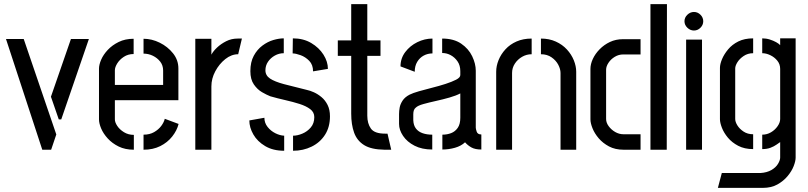

<svg xmlns="http://www.w3.org/2000/svg" viewBox="-20 -726 3917 931"><path d="M185 0 9 -537H95L253 -74L228 0ZM265 -147 227 -257 324 -537H411L277 -147Z M629 0Q587 0 555.5 -15.5Q524 -31 502.5 -54.5Q481 -78 470.5 -103Q460 -128 460 -147V-393Q460 -412 470.5 -436.5Q481 -461 502.5 -484Q524 -507 555.5 -522.5Q587 -538 628 -538V-464Q601 -464 580.5 -450.5Q560 -437 548.5 -418.5Q537 -400 537 -385V-314H771V-384Q771 -409 757 -427Q743 -445 721.5 -455.5Q700 -466 676 -466V-538Q716 -538 754.5 -519Q793 -500 819 -467.5Q845 -435 845 -394V-240H537V-147Q537 -133 548.5 -115.5Q560 -98 581 -85Q602 -72 629 -72ZM676 0V-73Q706 -73 727.5 -85.5Q749 -98 762 -115.5Q775 -133 779 -150L846 -125Q838 -93 815 -64Q792 -35 757 -17.5Q722 0 676 0Z M927 0V-538H1005V-461Q1014 -478 1032.5 -495.5Q1051 -513 1076.5 -526Q1102 -539 1132 -539Q1138 -539 1143 -539Q1148 -539 1153 -539L1135 -463Q1102 -463 1072.5 -439.5Q1043 -416 1024 -380.5Q1005 -345 1005 -307V0Z M1401 5V-68Q1422 -68 1446 -78Q1470 -88 1487 -108Q1504 -128 1504 -158Q1504 -182 1484 -197Q1464 -212 1432.5 -222Q1401 -232 1363.5 -240.5Q1326 -249 1291 -259Q1273 -266 1250.5 -279Q1228 -292 1211 -316.5Q1194 -341 1194 -381Q1194 -425 1210.5 -455.5Q1227 -486 1252.5 -505Q1278 -524 1305.5 -532Q1333 -540 1356 -540V-468Q1333 -468 1312.5 -456.5Q1292 -445 1279.5 -426.5Q1267 -408 1267 -385Q1267 -360 1289.5 -345Q1312 -330 1357 -318Q1402 -306 1468 -290Q1483 -287 1502 -278.5Q1521 -270 1539 -255Q1557 -240 1568.5 -217Q1580 -194 1580 -162Q1580 -110 1556 -72.5Q1532 -35 1491 -15Q1450 5 1401 5ZM1358 5Q1304 5 1266 -17.5Q1228 -40 1208.5 -74Q1189 -108 1189 -142L1262 -155Q1262 -130 1277.5 -110.5Q1293 -91 1315 -80Q1337 -69 1358 -68ZM1498 -380Q1498 -412 1479.5 -431Q1461 -450 1437.5 -458.5Q1414 -467 1399 -467L1400 -540Q1451 -540 1489 -517.5Q1527 -495 1548.5 -461Q1570 -427 1570 -392Z M1844 0Q1780 -1 1745.5 -22.5Q1711 -44 1697 -83Q1683 -122 1683 -175V-455H1618V-530H1683V-706H1761V-530H1825V-455H1761V-165Q1761 -127 1778.5 -102.5Q1796 -78 1847 -78H1859L1877 0Z M2076 -1Q2026 -1 1990 -19.5Q1954 -38 1934.5 -67Q1915 -96 1915 -125V-173Q1915 -188 1918 -204.5Q1921 -221 1932 -238Q1943 -255 1966 -267Q1982 -275 2011.5 -283.5Q2041 -292 2075 -300.5Q2109 -309 2140 -319Q2171 -329 2191.5 -339.5Q2212 -350 2212 -362V-381Q2212 -409 2198.5 -428.5Q2185 -448 2165.5 -458.5Q2146 -469 2124 -469V-539Q2180 -539 2216 -514.5Q2252 -490 2269.5 -453.5Q2287 -417 2287 -383V-107Q2287 -101 2291.5 -87.5Q2296 -74 2314 -74V-1Q2284 -1 2266 -11Q2248 -21 2235 -36Q2216 -18 2186 -9.5Q2156 -1 2125 -1V-73Q2148 -73 2167.5 -80.5Q2187 -88 2199.5 -106Q2212 -124 2212 -155V-273Q2191 -262 2159.5 -253Q2128 -244 2094 -236.5Q2060 -229 2033 -221.5Q2006 -214 1996 -204Q1984 -195 1984 -172V-143Q1985 -118 1997 -102.5Q2009 -87 2029.5 -80Q2050 -73 2076 -73ZM1991 -378 1922 -404Q1922 -443 1945 -473.5Q1968 -504 2003.5 -521.5Q2039 -539 2077 -539V-467Q2054 -467 2034.5 -456.5Q2015 -446 2003 -426Q1991 -406 1991 -378Z M2386 -378Q2386 -406 2397.5 -434.5Q2409 -463 2431 -487Q2453 -511 2485 -525Q2517 -539 2558 -539V-463Q2533 -463 2511.5 -450.5Q2490 -438 2476.5 -417.5Q2463 -397 2463 -372V0H2386ZM2698 -372Q2698 -391 2687 -412Q2676 -433 2654.5 -448Q2633 -463 2603 -463V-539Q2643 -539 2675 -524.5Q2707 -510 2729 -486Q2751 -462 2762.5 -433.5Q2774 -405 2774 -378V0H2698Z M3004 0Q2963 0 2933 -16Q2903 -32 2883 -55.5Q2863 -79 2853 -104Q2843 -129 2843 -147V-392Q2843 -415 2854.5 -440Q2866 -465 2887.5 -487Q2909 -509 2937.5 -522.5Q2966 -536 3001 -536H3086V-462H3002Q2980 -462 2961 -450.5Q2942 -439 2930.5 -421.5Q2919 -404 2919 -388V-149Q2919 -131 2931.5 -114Q2944 -97 2963 -86Q2982 -75 3003 -75H3086V0ZM3134 0V-706H3214L3213 0Z M3307 0V-534H3384V0ZM3345 -578Q3327 -578 3313 -591.5Q3299 -605 3299 -623Q3299 -641 3313 -654.5Q3327 -668 3345 -668Q3363 -668 3376.5 -654.5Q3390 -641 3390 -623Q3390 -605 3376.5 -591.5Q3363 -578 3345 -578Z M3461 185 3480 113H3667Q3699 111 3720.5 98.5Q3742 86 3752.5 68.5Q3763 51 3763 38V-37Q3757 -33 3745 -24.5Q3733 -16 3716 -9.5Q3699 -3 3676 -3V-73Q3699 -73 3718.5 -84.5Q3738 -96 3750.5 -114Q3763 -132 3763 -149V-392Q3763 -415 3749 -432Q3735 -449 3715 -458.5Q3695 -468 3676 -468V-540Q3695 -540 3712.5 -534.5Q3730 -529 3743.5 -521.5Q3757 -514 3763 -507V-540H3838V38Q3838 55 3828.5 79.5Q3819 104 3799 128Q3779 152 3749.5 168.5Q3720 185 3679 185ZM3632 -3Q3590 -3 3559.5 -19Q3529 -35 3509.5 -58.5Q3490 -82 3480.5 -106.5Q3471 -131 3471 -148V-397Q3471 -415 3481 -439Q3491 -463 3510.5 -486.5Q3530 -510 3560 -525Q3590 -540 3632 -540V-468Q3606 -468 3586 -454.5Q3566 -441 3555.5 -424Q3545 -407 3545 -394V-149Q3545 -135 3555.5 -118Q3566 -101 3585.5 -88Q3605 -75 3632 -75Z"/></svg>

Font: Stick No Bills ExtraLight
Style: Regular
Weight: 400
Version: Version 2.000